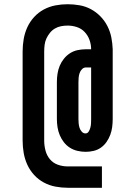

<svg xmlns="http://www.w3.org/2000/svg" viewBox="-20 -794 640 908"><path d="M300 94Q271 94 242 88.5Q213 83 187 69Q161 55 141 33Q121 11 109 -15.5Q97 -42 92 -71Q87 -100 87 -129V-551Q87 -580 92 -609Q97 -638 109 -664.5Q121 -691 141 -713Q161 -735 187 -749Q213 -763 242 -768.5Q271 -774 300 -774Q328 -774 356.5 -769Q385 -764 410 -750.5Q435 -737 455 -716.5Q475 -696 488 -670.5Q501 -645 506.5 -617Q512 -589 513 -561V-231Q513 -212 510.5 -193Q508 -174 501.5 -156.5Q495 -139 484 -123Q473 -107 457.5 -96Q442 -85 423 -80.5Q404 -76 385 -76Q366 -76 346.5 -80.5Q327 -85 310.5 -95.5Q294 -106 282 -121.5Q270 -137 262.5 -155Q255 -173 252 -192.5Q249 -212 249 -231V-406Q249 -426 252 -445.5Q255 -465 262.5 -483Q270 -501 282.5 -516.5Q295 -532 311.5 -542.5Q328 -553 347.5 -557Q367 -561 386 -561H411Q411 -583 403.5 -604.5Q396 -626 380.5 -642.5Q365 -659 343.5 -666Q322 -673 300 -673Q284 -673 268.5 -670Q253 -667 239.5 -659Q226 -651 216 -638.5Q206 -626 199.5 -612Q193 -598 191 -582Q189 -566 189 -551V-129Q189 -106 195 -82.5Q201 -59 216 -41Q231 -23 253.5 -15Q276 -7 300 -7H462V94ZM384 -163Q394 -163 399.5 -172Q405 -181 407.5 -191Q410 -201 410.5 -211Q411 -221 411 -231V-475H386Q376 -475 368 -467Q360 -459 356.5 -448.5Q353 -438 352 -427.5Q351 -417 351 -406V-231Q351 -221 352 -210.5Q353 -200 356 -190Q359 -180 366.5 -171.5Q374 -163 384 -163Z"/></svg>

Font: Iosevka Plex Etoile
Style: Bold
Weight: 700
Designer: Belleve Invis
Foundry: Belleve Invis
Version: Version 25.1.1; ttfautohint (v1.8.4)